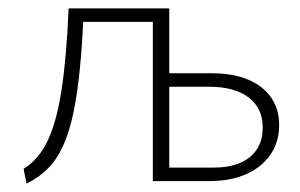

<svg xmlns="http://www.w3.org/2000/svg" viewBox="-20 -430 713 456"><path d="M343 0V-410H382V-32H488Q543 -32 573.5 -57Q604 -82 604 -127Q604 -173 570.5 -198.5Q537 -224 477 -224H371V-256H484Q521 -256 550.5 -247.5Q580 -239 600.5 -223Q621 -207 632 -184.5Q643 -162 643 -133Q643 -93 622.5 -63Q602 -33 565 -16.5Q528 0 478 0ZM160 -378V-410H365V-378ZM43 6 36 -29Q72 -51 93.5 -96.5Q115 -142 126.5 -218.5Q138 -295 143 -410H179Q176 -331 170 -270Q164 -209 154.5 -163Q145 -117 130 -84Q115 -51 93.5 -29.5Q72 -8 43 6Z"/></svg>

Font: Ysabeau Office ExtraLight
Style: Regular
Weight: 250
Designer: Christian Thalmann (Catharsis Fonts)
Version: Version 2.001;gftools[0.9.30]; featfreeze: tnum,lnum,ss02